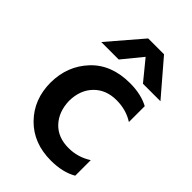

<svg xmlns="http://www.w3.org/2000/svg" viewBox="-219 -812 908 908"><g transform="rotate(45 235.0 -358.0)"><path d="M432 -487V-381Q382 -413 318 -413Q248 -413 205 -369Q162 -325 161 -252Q163 -180 204.5 -136Q246 -92 317 -92Q379 -92 432 -126V-22Q379 9 300 9Q183 9 110.5 -65Q38 -139 38 -252Q39 -363 110.5 -439Q182 -515 306 -515Q380 -515 432 -487ZM217 -725H323L468 -556H351L270 -655L189 -556H72Z"/></g></svg>

Font: Hind Semibold
Style: Regular
Weight: 600
Designer: Manushi Parikh, Satya Rajpurohit
Foundry: Indian Type Foundry
Version: Version 1.201;PS 1.0;hotconv 1.0.78;makeotf.lib2.5.61930; tt